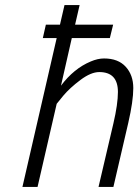

<svg xmlns="http://www.w3.org/2000/svg" viewBox="-20 -742 549 762"><path d="M393 -510Q449 -510 479 -477Q509 -444 509 -392.5Q509 -341 489 -254L430 0H371L430 -252Q448 -329 448 -377Q448 -456 374 -456Q341 -456 299 -424.5Q257 -393 231 -362L205 -330L129 0H69L205 -591H150L162 -644H218L236 -722H296L278 -644H429L416 -591H265L222 -402Q273 -470 340 -498Q368 -510 393 -510Z"/></svg>

Font: Titillium Web Light
Style: Italic
Weight: 300
Italic angle: -13°
Version: Version 1.002;PS 57.000;hotconv 1.0.70;makeotf.lib2.5.55311